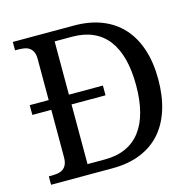

<svg xmlns="http://www.w3.org/2000/svg" viewBox="-105 -820 936 927"><g transform="rotate(-15 363.5 -357.0)"><path d="M38.1 -397.9H132.8V-604Q132.8 -626 126.2 -639.4Q119.6 -652.8 108.4 -660.2Q97.2 -667.5 82.3 -669.7Q67.4 -671.9 50.8 -671.9H38.1V-713.9H344.2Q421.4 -713.9 481.9 -690.2Q542.5 -666.5 584.2 -621.1Q626 -575.7 647.9 -509.3Q669.9 -442.9 669.9 -357.9Q669.9 -275.9 649.4 -209.7Q628.9 -143.6 588.4 -96.9Q547.9 -50.3 486.6 -25.1Q425.3 0 344.2 0H38.1V-42H50.8Q67.9 -42 82.8 -44.4Q97.7 -46.9 108.9 -54.4Q120.1 -62 126.5 -76.2Q132.8 -90.3 132.8 -113.8V-349.1H38.1ZM320.8 -50.8Q380.4 -50.8 425 -71Q469.7 -91.3 499.5 -130.4Q529.3 -169.4 544.2 -226.6Q559.1 -283.7 559.1 -357.9Q559.1 -432.1 544.2 -489.3Q529.3 -546.4 499.8 -585.2Q470.2 -624 425.5 -644Q380.9 -664.1 321.8 -664.1H233.9V-397.9H403.8V-349.1H233.9V-50.8Z"/></g></svg>

Font: Droid-TTFautohint Serif
Style: Regular
Weight: 400
Foundry: Ascender Corporation
Version: Version 1.00; ttfautohint (v1.00rc1.4-1a1c-dirty) -l 8 -r 50